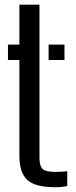

<svg xmlns="http://www.w3.org/2000/svg" viewBox="-20 -790 323 818"><path d="M13.9 -534.3V-600H62.6V-770H148.1V-118.2Q148.1 -82.6 161.6 -70.1Q175.1 -57.7 215.3 -57.7Q230.4 -57.7 241.3 -58.4Q252.2 -59.1 266.5 -60.3V2.6Q254.5 5.2 241.7 6.4Q228.9 7.6 214.1 7.6Q130.6 7.6 96.6 -23.1Q62.6 -53.8 62.6 -127.9V-534.3ZM187.1 -534.3V-600H254.7V-534.3Z"/></svg>

Font: Big Shoulders Stencil Text SC Thin
Style: Regular
Weight: 100
Designer: Patric King
Foundry: XO Type Co
Version: Version 2.001